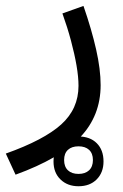

<svg xmlns="http://www.w3.org/2000/svg" viewBox="-112 -331 420 654"><path d="M155.4 167.4Q178.4 167.4 191.4 179.4Q204.5 191.5 204.5 214.1Q204.5 236.9 191.3 249.2Q178.2 261.4 155.4 261.4Q132.5 261.4 119.5 249.2Q106.4 236.9 106.4 214.1Q106.4 191.3 119.4 179.4Q132.4 167.4 155.4 167.4ZM155.4 133.9Q118.2 133.9 94.2 157.3Q70.3 180.7 70.3 219.1Q70.3 257.4 94.2 280.4Q118 303.4 155.4 303.4Q194.1 303.4 217.4 280Q240.6 256.5 240.6 219.1Q240.6 179.8 217.6 156.8Q194.6 133.9 155.4 133.9ZM100.6 -285.2Q117.8 -237.4 129.9 -192Q142 -146.7 148.7 -107.7Q155.4 -68.6 155.4 -38.7Q155.4 39.6 96.6 92.8Q37.8 145.9 -92.2 192.1L-59 264Q92.1 209.1 161.4 136.1Q230.8 63.1 230.8 -41.1Q230.8 -94.9 215.4 -162.7Q200.1 -230.5 172.3 -310.8Z"/></svg>

Font: Estedad-FD VF
Style: Regular
Weight: 100
Designer: Amin Abedi
Version: Version 7.3